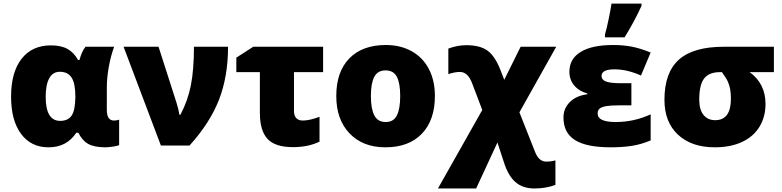

<svg xmlns="http://www.w3.org/2000/svg" viewBox="-20 -815 4379 1075"><path d="M252 9.8Q153.3 9.8 97.7 -65.7Q42 -141.1 42 -273.9Q42 -410.6 100.8 -485.8Q159.7 -561 265.1 -561Q321.8 -561 357.9 -541Q394 -521 417 -479H424.8Q439 -530.3 459 -553.2H619.1Q600.1 -502 589.1 -440.4Q578.1 -378.9 578.1 -324.2V-199.2Q578.1 -140.1 618.2 -140.1Q633.8 -140.1 647 -145V-2.9Q639.2 2 612.1 5.9Q585 9.8 570.8 9.8Q507.8 9.8 473.9 -9.3Q439.9 -28.3 418.9 -71.8H407.2Q353.5 9.8 252 9.8ZM316.9 -138.2Q360.4 -138.2 380.6 -167.2Q400.9 -196.3 401.9 -270V-274.9Q401.9 -347.7 380.9 -380.4Q359.9 -413.1 314.9 -413.1Q275.9 -413.1 255.9 -377Q235.8 -340.8 235.8 -272.9Q235.8 -138.2 316.9 -138.2Z M671.9 -553.2H867.7L967.8 -241.2Q979 -206.5 984.9 -171.9H989.7Q1031.2 -249.5 1048.6 -336.9Q1065.9 -424.3 1065.9 -553.2H1256.8Q1256.8 -387.2 1206.3 -257.1Q1155.8 -127 1041 0H880.9Z M1626 -411.1V-192.9Q1626 -167.5 1638.7 -153.8Q1651.4 -140.1 1674.8 -140.1Q1713.4 -140.1 1769 -161.1V-22Q1706.5 8.8 1620.1 8.8Q1520.5 8.8 1477.8 -37.4Q1435.1 -83.5 1435.1 -182.1V-411.1H1303.2V-492.2L1397.9 -553.2H1789.1V-411.1Z M2415 -277.8Q2415 -142.1 2342 -66.2Q2269 9.8 2137.7 9.8Q2011.7 9.8 1937.3 -67.9Q1862.8 -145.5 1862.8 -277.8Q1862.8 -413.1 1935.8 -488Q2008.8 -563 2140.6 -563Q2222.2 -563 2284.7 -528.3Q2347.2 -493.7 2381.1 -429Q2415 -364.3 2415 -277.8ZM2056.6 -277.8Q2056.6 -206.5 2075.7 -169.2Q2094.7 -131.8 2139.6 -131.8Q2184.1 -131.8 2202.4 -169.2Q2220.7 -206.5 2220.7 -277.8Q2220.7 -348.6 2202.1 -384.8Q2183.6 -420.9 2138.7 -420.9Q2094.7 -420.9 2075.7 -385Q2056.6 -349.1 2056.6 -277.8Z M2590.8 -562Q2668.9 -562 2710.9 -530.5Q2752.9 -499 2783.2 -419.9L2803.2 -368.2L2895 -553.2H3094.2L2888.2 -186L2976.1 36.1Q2997.1 89.8 3038.1 89.8Q3064.5 89.8 3089.8 83V220.2Q3037.1 240.2 2972.2 240.2Q2906.7 240.2 2865.7 204.3Q2824.7 168.5 2800.8 91.8L2765.1 -17.1L2646 240.2H2432.1L2680.2 -199.2L2622.1 -352.1Q2598.6 -412.1 2555.2 -412.1Q2525.4 -412.1 2490.2 -399.9V-543Q2541.5 -562 2590.8 -562Z M3515.1 -349.1V-225.1H3442.9Q3398.9 -225.1 3374 -220.7Q3349.1 -216.3 3337.6 -207.3Q3326.2 -198.2 3326.2 -179.2Q3326.2 -131.8 3427.2 -131.8Q3529.3 -131.8 3623 -174.8V-28.8Q3569.8 -6.3 3517.1 1.7Q3464.4 9.8 3398.9 9.8Q3263.7 9.8 3199.2 -30.8Q3134.8 -71.3 3134.8 -157.2Q3134.8 -208 3170.7 -243.7Q3206.5 -279.3 3268.1 -287.1V-292Q3222.2 -304.2 3195.1 -336.4Q3168 -368.7 3168 -413.1Q3168 -485.4 3231 -524.2Q3293.9 -563 3413.1 -563Q3467.3 -563 3514.9 -554.2Q3562.5 -545.4 3623 -521L3568.8 -392.1Q3491.7 -426.8 3420.9 -426.8Q3348.1 -426.8 3348.1 -390.1Q3348.1 -368.2 3373 -358.6Q3397.9 -349.1 3455.1 -349.1ZM3367.2 -622.1Q3377 -655.3 3388.2 -709.7Q3399.4 -764.2 3403.8 -794.9H3571.8V-782.2Q3531.7 -694.3 3477.1 -606H3367.2Z M3982.4 9.8Q3851.6 9.8 3775.9 -61Q3700.2 -131.8 3700.2 -255.9Q3700.2 -408.7 3781 -481Q3861.8 -553.2 4032.2 -553.2H4313V-411.1H4177.2Q4266.1 -346.7 4266.1 -232.9Q4266.1 -160.2 4231.9 -104.7Q4197.8 -49.3 4133.8 -19.8Q4069.8 9.8 3982.4 9.8ZM3895 -256.8Q3895 -201.7 3918.7 -171.9Q3942.4 -142.1 3984.4 -142.1Q4072.3 -142.1 4072.3 -262.2Q4072.3 -293.5 4068.1 -315.9Q4064 -338.4 4055.2 -357.9Q4046.4 -377.4 4022 -411.1H4011.2Q3949.2 -411.1 3922.1 -375.2Q3895 -339.4 3895 -256.8Z"/></svg>

Font: OpenSansExtrabold
Style: Regular
Weight: 800
Foundry: Ascender Corporation
Version: Version 1.10